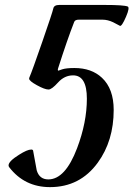

<svg xmlns="http://www.w3.org/2000/svg" viewBox="-20 -748 539 776"><path d="M496.1 -721.7Q505.4 -717.8 489.3 -680.2Q472.2 -640.6 464.8 -643.6Q451.2 -650.9 437 -658.2Q415 -668.5 394.5 -668.5H298.3Q283.2 -668.5 279.8 -659.2Q251.5 -586.9 214.8 -471.7Q211.9 -462.4 216.8 -462.4Q215.3 -462.4 231.4 -467.8Q247.6 -473.1 280.8 -473.1Q350.1 -473.1 392.1 -433.6Q439.5 -389.2 439.5 -303.7Q439.5 -178.7 375 -90.3Q303.2 8.3 182.1 8.3Q79.1 8.3 17.1 -72.3Q14.6 -75.7 14.6 -79.6Q14.6 -96.2 57.1 -122.6Q90.3 -143.6 106 -143.6Q112.8 -143.6 113.8 -139.2Q121.1 -99.1 128.4 -59.6Q139.2 -22.9 175.3 -22.9Q243.7 -22.9 291.5 -148.9Q331.1 -253.4 331.1 -349.1Q331.1 -443.4 275.4 -443.4Q240.7 -443.4 214.8 -414.8Q189 -386.2 176.3 -386.2Q160.6 -386.2 129.2 -403.6Q97.7 -420.9 97.7 -430.2Q97.7 -432.1 98.6 -434.6Q109.9 -460.4 151.1 -579.6Q192.4 -698.7 195.3 -713.4Q198.2 -728 219.2 -728H403.3Q480.5 -728 496.1 -721.7Z"/></svg>

Font: Dai Banna SIL Light
Style: BoldOblique
Weight: 700
Italic angle: -11°
Designer: Victor Gaultney
Foundry: SIL International
Version: Version 2.000